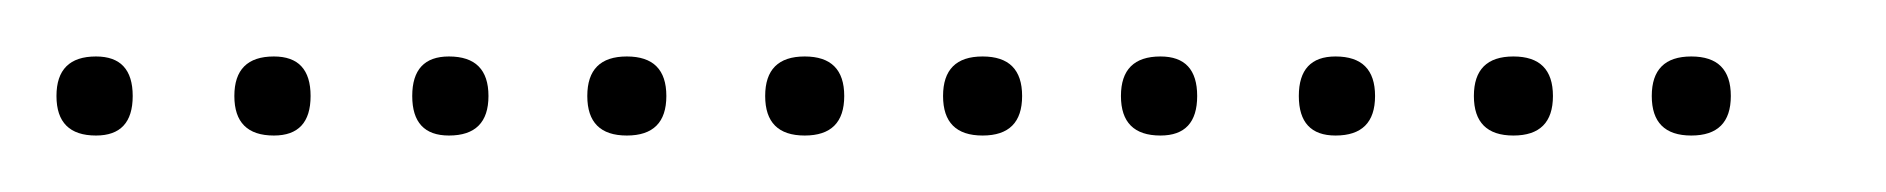

<svg xmlns="http://www.w3.org/2000/svg" viewBox="-20 -298 668 68"><path d="M14 -250Q0 -250 0 -264Q0 -278 14 -278Q27 -278 27 -264Q27 -250 14 -250ZM77 -250Q63 -250 63 -264Q63 -278 77 -278Q90 -278 90 -264Q90 -250 77 -250ZM139 -250Q126 -250 126 -264Q126 -278 139 -278Q153 -278 153 -264Q153 -250 139 -250ZM202 -250Q188 -250 188 -264Q188 -278 202 -278Q216 -278 216 -264Q216 -250 202 -250ZM265 -250Q251 -250 251 -264Q251 -278 265 -278Q279 -278 279 -264Q279 -250 265 -250ZM328 -250Q314 -250 314 -264Q314 -278 328 -278Q342 -278 342 -264Q342 -250 328 -250ZM391 -250Q377 -250 377 -264Q377 -278 391 -278Q404 -278 404 -264Q404 -250 391 -250ZM453 -250Q440 -250 440 -264Q440 -278 453 -278Q467 -278 467 -264Q467 -250 453 -250ZM516 -250Q502 -250 502 -264Q502 -278 516 -278Q530 -278 530 -264Q530 -250 516 -250ZM579 -250Q565 -250 565 -264Q565 -278 579 -278Q593 -278 593 -264Q593 -250 579 -250Z"/></svg>

Font: FRB American Cursive Just Xheight
Style: Italic
Weight: 400
Italic angle: -25°
Version: Version 2.0;Modular Font Editor K font №1